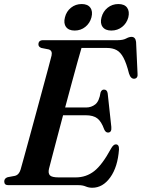

<svg xmlns="http://www.w3.org/2000/svg" viewBox="-26 -894 684 927"><path d="M353.5 0H14Q-5.5 0 -5.5 -18Q-5.5 -33 11 -38.5L46 -45Q66 -50 73.5 -75.5Q79.5 -96 91.2 -139Q103 -182 118.2 -237.5Q133.5 -293 149.5 -352.5Q165.5 -412 180.5 -467Q195.5 -522 206.8 -564.2Q218 -606.5 223 -626Q228 -650 209 -655.5L173.5 -662.5Q159.5 -668 159.5 -679.5Q159.5 -700 182.5 -700H542Q568 -700 582.8 -708Q597.5 -716 609 -716Q628 -716 631 -691.5L638 -540.5Q641 -516.5 623.5 -514Q605.5 -512 597 -538.5Q584.5 -588.5 570.2 -615.2Q556 -642 536.8 -652.2Q517.5 -662.5 490 -662.5H367.5Q361.5 -642 349 -597.8Q336.5 -553.5 320.8 -495Q305 -436.5 288.5 -375H389.5Q415 -375 434 -390Q453 -405 459.5 -447.5Q464.5 -461.5 476 -461.5Q491.5 -461.5 494 -442.5L511.5 -281Q514 -254.5 496 -254Q484 -253.5 477 -269.5Q463.5 -307.5 443.8 -322.5Q424 -337.5 388.5 -337.5H278.5Q263 -279 249 -226Q235 -173 224.8 -134Q214.5 -95 210.5 -79Q205.5 -57.5 215 -47.5Q224.5 -37.5 257 -37.5H339.5Q390 -37.5 428.8 -67.8Q467.5 -98 510 -176.5Q521.5 -197 533 -197Q549.5 -197 548.5 -172.5Q542.5 -88 506.5 -37.8Q470.5 12.5 419.5 12.5Q402.5 12.5 387.8 6.2Q373 0 353.5 0ZM334.5 -746.5Q305.5 -746.5 292.8 -764Q280 -781.5 287.5 -810Q294.5 -839 316.8 -856.8Q339 -874.5 368.5 -874.5Q397.5 -874.5 410.2 -856.8Q423 -839 415.5 -810Q408 -782 386 -764.2Q364 -746.5 334.5 -746.5ZM511.5 -746.5Q482.5 -746.5 469.5 -764Q456.5 -781.5 464 -810Q471.5 -839 493.8 -856.8Q516 -874.5 545.5 -874.5Q575 -874.5 587.8 -856.8Q600.5 -839 593.5 -810Q586 -782 563.8 -764.2Q541.5 -746.5 511.5 -746.5Z"/></svg>

Font: Fraunces 144pt S050 SemiBold
Style: Italic
Weight: 600
Italic angle: -16°
Version: Version 1.000; ttfautohint (v1.8.3)